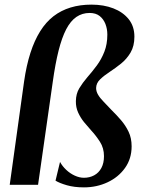

<svg xmlns="http://www.w3.org/2000/svg" viewBox="-20 -799 626 830"><path d="M84 -446Q94 -516 111.5 -570.2Q129 -624.5 153.8 -664Q178.5 -703.5 211.2 -728.8Q244 -754 285 -766.5Q326 -779 375.5 -779Q428.5 -779 470.2 -762.8Q512 -746.5 536.5 -715.8Q561 -685 561 -640.5Q561 -600 544.5 -572Q528 -544 503.5 -524.2Q479 -504.5 454.5 -488.5Q430 -472.5 413 -456.2Q396 -440 395.5 -418.5Q395.5 -404 403.8 -389.8Q412 -375.5 427.5 -359.8Q443 -344 462 -323.5Q483.5 -302.5 503.2 -279.5Q523 -256.5 536 -229.2Q549 -202 549 -166.5Q549 -113 520.5 -73Q492 -33 445 -11Q398 11 343 11Q301 11 269 1.8Q237 -7.5 220 -18L239.5 -99Q249.5 -80.5 266.2 -64.8Q283 -49 303.2 -39.8Q323.5 -30.5 343 -30.5Q367.5 -30.5 387.2 -41.2Q407 -52 418.2 -72.8Q429.5 -93.5 429.5 -124Q429.5 -159 411.8 -186.5Q394 -214 373 -236.5Q358.5 -252.5 343.2 -271.2Q328 -290 317.8 -312.5Q307.5 -335 308 -362Q308.5 -394 322.8 -417.5Q337 -441 357.5 -465Q379 -489.5 398.8 -516.2Q418.5 -543 431.2 -575.5Q444 -608 444 -649.5Q444 -674 435.8 -695.2Q427.5 -716.5 410.8 -729.8Q394 -743 367.5 -743Q335.5 -743 310.2 -725.8Q285 -708.5 266.2 -672.5Q247.5 -636.5 233.2 -580Q219 -523.5 208 -444.5L144.5 0H22Z"/></svg>

Font: Merriweather 96pt SemiBold
Style: Italic
Weight: 600
Italic angle: -7.8°
Version: Version 2.101